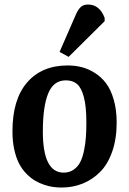

<svg xmlns="http://www.w3.org/2000/svg" viewBox="-20 -817 572 851"><path d="M316.9 -753.9Q326.7 -775.9 338.6 -786.4Q350.6 -796.9 370.1 -796.9Q421.4 -796.9 443.8 -737.8V-723.1L284.2 -564.9L244.1 -586.9ZM35.2 -234.9Q35.2 -376.5 100.3 -451.7Q165.5 -526.9 279.8 -526.9Q312 -526.9 341.6 -519.5Q371.1 -512.2 400.1 -493.9Q429.2 -475.6 450.2 -447.8Q471.2 -419.9 484.1 -375.2Q497.1 -330.6 497.1 -273.9Q497.1 -201.7 477.5 -145.5Q458 -89.4 424.1 -55.2Q390.1 -21 346.7 -3.4Q303.2 14.2 252.9 14.2Q234.4 14.2 216.1 11.7Q197.8 9.3 175.8 2Q153.8 -5.4 134.5 -16.8Q115.2 -28.3 96.4 -47.6Q77.6 -66.9 64.5 -92.3Q51.3 -117.7 43.2 -154.3Q35.2 -190.9 35.2 -234.9ZM262.2 -51.8Q287.6 -51.8 306.4 -64.9Q325.2 -78.1 335.7 -98.6Q346.2 -119.1 352.5 -150.1Q358.9 -181.2 360.8 -210Q362.8 -238.8 362.8 -274.9Q362.8 -344.7 351.8 -386.5Q340.8 -428.2 321.5 -444.6Q302.2 -460.9 272 -460.9Q217.3 -460.9 193.6 -402.8Q169.9 -344.7 169.9 -233.9Q169.9 -51.8 262.2 -51.8Z"/></svg>

Font: Literata Book
Style: Bold Italic
Weight: 700
Italic angle: -3°
Designer: Latin by Veronika Burian and Jose Scaglione. Greek by Irene Vlachou. Cyrillic by Vera Evstafieva
Foundry: TypeTogether
Version: Version 1.003;PS 001.003;hotconv 1.0.88;makeotf.lib2.5.64775